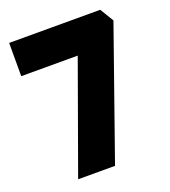

<svg xmlns="http://www.w3.org/2000/svg" viewBox="-136 -841 829 939"><g transform="rotate(-20 279.0 -371.0)"><path d="M109 0 314 -569H20V-742H494L537 -671L301 0Z"/></g></svg>

Font: Exo Thin ExtraBold
Style: Regular
Weight: 800
Version: Version 2.000